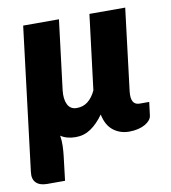

<svg xmlns="http://www.w3.org/2000/svg" viewBox="-80 -586 730 819"><g transform="rotate(-10 285.0 -176.5)"><path d="M548 -104.5 540.5 -45Q539 -35.5 531.5 -26.5Q524 -17.5 511.2 -10.2Q498.5 -3 481 1.2Q463.5 5.5 442.5 5.5Q403 5.5 373.8 -17.2Q344.5 -40 335 -87.5Q308.5 -50.5 279.2 -30.8Q250 -11 214 -11Q175 -11 149 -28.5Q152.5 -7 151.8 16.2Q151 39.5 148.5 60L136 164.5H59Q26.5 164.5 10.8 148.5Q-5 132.5 -1 102.5L75 -518.5H230L193 -218Q188.5 -179.5 200.2 -156Q212 -132.5 239.5 -132.5Q268 -132.5 288.2 -148.8Q308.5 -165 322 -194.5L362 -518.5H517L473.5 -162.5Q467 -104.5 506.5 -104.5Z"/></g></svg>

Font: Lato ExtraBold
Style: Italic
Weight: 800
Italic angle: -7°
Designer: Lukasz Dziedzic with Adam Twardoch and Botio Nikoltchev
Foundry: tyPoland Lukasz Dziedzic
Version: Version 2.015; 2015-08-06; http://www.latofonts.com/